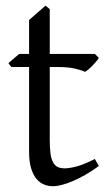

<svg xmlns="http://www.w3.org/2000/svg" viewBox="-20 -645 384 680"><path d="M330.1 -57.1Q306.2 -39.6 282.7 -26.1Q259.3 -12.7 238 -3.7Q216.8 5.4 198.7 10Q180.7 14.6 168 14.6Q150.9 14.6 135.5 8.3Q120.1 2 108.4 -12.5Q96.7 -26.9 89.8 -50.3Q83 -73.7 83 -107.9V-407.7H20L9.8 -421.4L47.9 -454.1H83V-574.2L141.1 -625L156.2 -612.8V-454.1H315.9L330.1 -439.9Q325.7 -433.1 319.1 -425.3Q312.5 -417.5 305.7 -410.6Q298.8 -403.8 292.2 -398.2Q285.6 -392.6 280.8 -390.6Q269 -396.5 245.1 -402.1Q221.2 -407.7 181.6 -407.7H156.2V-149.9Q156.2 -120.6 158.9 -101.1Q161.6 -81.5 168 -70.1Q174.3 -58.6 184.3 -53.7Q194.3 -48.8 209 -48.8Q226.1 -48.8 252 -55.7Q277.8 -62.5 315.9 -82Z"/></svg>

Font: Gentium Plus
Style: Regular
Weight: 400
Designer: J. Victor Gaultney, Annie Olsen, Iska Routamaa
Foundry: SIL International
Version: Version 1.510